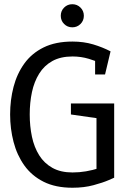

<svg xmlns="http://www.w3.org/2000/svg" viewBox="-20 -871 601 901"><path d="M320.2 -606Q264.7 -606 226.1 -584.8Q187.5 -563.5 163.9 -525.5Q140.3 -487.5 129.9 -438.5Q119.5 -389.5 119.5 -334Q119.5 -278.7 129.9 -229.4Q140.3 -180.2 163.9 -142.4Q187.5 -104.7 226.1 -83.2Q264.7 -61.7 320.2 -61.7Q352.5 -61.7 383.4 -67Q414.3 -72.3 446.2 -82.3L515.8 -37Q515.8 -37 489.5 -25.5Q463.2 -14 418.8 -2Q374.5 10 320.2 10Q240.7 10 184.8 -18Q129 -46 94.3 -94.5Q59.7 -143 43.6 -205Q27.5 -267 27.5 -334Q27.5 -402 43.6 -463.5Q59.7 -525 94.3 -573Q129 -621 184.8 -648.5Q240.7 -676 320.2 -676Q372.5 -676 417.2 -662.7Q461.8 -649.3 498.8 -630L469.8 -568Q433.7 -583.8 397.1 -594.9Q360.5 -606 320.2 -606ZM432.8 -72.3V-373.8H515.8V-37ZM312.8 -385.5H515.8V-304.7L312.8 -333.8ZM426.3 -521.7V-630H498.8L473 -521.7ZM319.3 -742.8Q296.5 -742.8 280.8 -758.5Q265.2 -774.2 265.2 -797Q265.2 -819.7 280.8 -835.4Q296.5 -851.2 319.3 -851.2Q342 -851.2 357.8 -835.4Q373.5 -819.7 373.5 -797Q373.5 -774.2 357.8 -758.5Q342 -742.8 319.3 -742.8Z"/></svg>

Font: Epunda Slab Light
Style: Regular
Weight: 300
Designer: Simon Atzbach
Foundry: typofactur
Version: Version 1.102